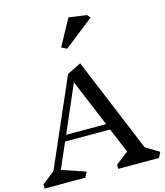

<svg xmlns="http://www.w3.org/2000/svg" viewBox="-161 -1265 1189 1383"><g transform="rotate(-15 433.5 -573.5)"><path d="M850 0H546V-31L640 -104L563 -289H227L145 -100L321 -40L301 0H-3V-31L91 -105L374 -754L478 -805L770 -101L870 -40ZM399 -685 247 -334H545ZM635 -1104 415 -931 375 -951 482 -1147 616 -1128Z"/></g></svg>

Font: Inknut Antiqua
Style: Regular
Weight: 400
Designer: Claus Eggers Sørensen
Foundry: Claus Eggers Sørensen
Version: Version 1.003; ttfautohint (v1.8.2) -l 8 -r 50 -G 200 -x 14 